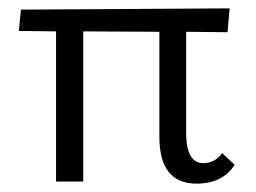

<svg xmlns="http://www.w3.org/2000/svg" viewBox="-20 -434 612 459"><path d="M511 -68 541 -40Q512 5 450 5Q361 5 361 -107V-358L179 -359V0H114V-359L25 -360L30 -411L529 -414L524 -357L425 -358V-117Q425 -44 466 -44Q494 -44 511 -68Z"/></svg>

Font: EauTestInfant
Style: Italic
Weight: 400
Italic angle: -12°
Designer: Christian Thalmann (Catharsis Fonts)
Version: Version 0.001;PS 000.001;hotconv 1.0.88;makeotf.lib2.5.64775